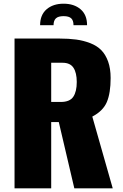

<svg xmlns="http://www.w3.org/2000/svg" viewBox="-20 -1018 664 1038"><path d="M196.8 -881.8Q196.8 -937.5 231.9 -967.8Q267.1 -998 323.7 -998Q380.4 -998 415.5 -968Q450.7 -938 450.7 -881.8H377.4Q377.4 -907.2 365 -918.9Q352.5 -930.7 323.7 -930.7Q294.9 -930.7 282.2 -918.7Q269.5 -906.7 269.5 -881.8ZM256.8 -466.8H308.6Q357.4 -466.8 376.2 -494.9Q395 -522.9 395 -574.7Q395 -624.5 377.2 -651.6Q359.4 -678.7 318.4 -678.7H256.8ZM58.6 0V-809.6H300.3Q352.1 -809.6 391.8 -804.2Q431.6 -798.8 468 -784.7Q504.4 -770.5 527.6 -746.8Q550.8 -723.1 564.5 -685.3Q578.1 -647.5 578.1 -596.2Q578.1 -514.6 557.6 -466.3Q537.1 -418 479 -387.7L589.4 0H381.8L297.9 -357.9H256.8V0Z"/></svg>

Font: Oswald
Style: Heavy
Weight: 800
Designer: Vernon Adams
Foundry: Vernon Adams
Version: 3.0; ttfautohint (v0.95) -l 8 -r 50 -G 200 -x 0 -w "G" -W -c